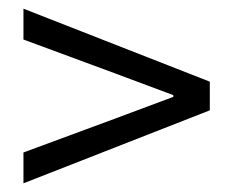

<svg xmlns="http://www.w3.org/2000/svg" viewBox="-20 -553 537 442"><path d="M34 -131V-202L245 -280L379 -330V-334L245 -384L34 -462V-533L463 -365V-299Z"/></svg>

Font: Giro Regular
Style: Regular
Weight: 400
Designer: Paul D. Hunt
Foundry: Adobe Systems Incorporated
Version: Version 1.000;PS 1.0;hotconv 1.0.88;makeotf.lib2.5.647800